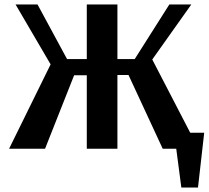

<svg xmlns="http://www.w3.org/2000/svg" viewBox="-20 -670 940 865"><path d="M837 -72H900L872 175H797L774 0H713L559 -332H509V0H371V-331H314L183 0H21L208 -380L50 -650H149L282 -404H371V-650H509V-404H587L743 -650H842L666 -402Z"/></svg>

Font: Arsenal
Style: Bold
Weight: 700
Designer: Andrij Shevchenko
Foundry: Stairsfor
Version: Version 2.001;PS 002.001;hotconv 1.0.88;makeotf.lib2.5.64775